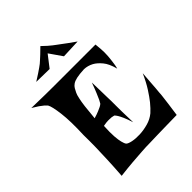

<svg xmlns="http://www.w3.org/2000/svg" viewBox="-285 -1012 1128 1128"><g transform="rotate(-45 279.0 -448.5)"><path d="M-40 -667Q28.3 -665 73.7 -664.6Q119.1 -664.1 147.5 -664.1H199.2H490.2Q492.2 -644.5 493.7 -626.5Q495.1 -608.4 495.1 -594.7Q495.1 -578.1 494.1 -564.5Q493.2 -550.8 491.2 -535.2Q489.3 -521.5 487.3 -505.9Q485.4 -490.2 480.5 -473.6Q466.8 -526.4 443.8 -553.7Q420.9 -581.1 397.5 -593.8Q370.1 -608.4 339.8 -609.4Q299.8 -607.4 277.3 -602.5Q254.9 -597.7 242.2 -588.9Q229.5 -580.1 223.1 -568.8Q216.8 -557.6 210 -543.9Q204.1 -532.2 199.2 -507.8Q194.3 -487.3 189.9 -452.1Q185.5 -417 180.7 -361.3Q207 -369.1 223.1 -376Q239.3 -382.8 249 -387.7Q259.8 -393.6 264.6 -398.4Q268.6 -404.3 276.4 -419.9Q282.2 -433.6 292.5 -457Q302.7 -480.5 317.4 -521.5Q319.3 -476.6 319.3 -446.8Q319.3 -417 320.3 -398.4Q320.3 -377 321.3 -364.3V-327.1Q321.3 -306.6 321.8 -272Q322.3 -237.3 324.2 -184.6Q312.5 -220.7 303.2 -241.7Q293.9 -262.7 287.1 -273.4Q279.3 -286.1 273.4 -291Q266.6 -293 254.9 -294.9Q244.1 -295.9 228 -295.9Q211.9 -295.9 187.5 -291Q184.6 -237.3 187 -204.6Q189.5 -171.9 194.3 -154.3Q199.2 -133.8 206.1 -125Q214.8 -116.2 241.2 -110.8Q267.6 -105.5 301.3 -106.9Q335 -108.4 370.1 -118.2Q405.3 -127.9 432.6 -150.4Q453.1 -168.9 476.6 -197.3Q496.1 -221.7 520 -258.8Q543.9 -295.9 567.4 -348.6Q563.5 -304.7 562 -275.9Q560.5 -247.1 558.6 -229.5Q556.6 -209 555.7 -198.2Q555.7 -186.5 552.7 -165Q550.8 -146.5 546.4 -114.7Q542 -83 535.2 -34.2Q489.3 -33.2 448.2 -32.7Q407.2 -32.2 376 -31.2Q338.9 -30.3 307.6 -29.3Q275.4 -29.3 236.3 -26.4Q202.1 -24.4 155.8 -20.5Q109.4 -16.6 53.7 -9.8Q58.6 -76.2 61 -135.3Q63.5 -194.3 64.5 -239.3Q65.4 -292 64.5 -336.9Q69.3 -449.2 60.5 -518.6Q51.8 -587.9 40 -607.4Q34.2 -614.3 23.4 -624Q14.6 -631.8 -1 -642.6Q-16.6 -653.3 -40 -667ZM88.9 -754.9Q115.2 -771.5 132.3 -782.7Q149.4 -793.9 160.2 -801.8Q171.9 -810.5 178.7 -815.4Q184.6 -820.3 195.3 -830.1Q204.1 -837.9 218.8 -851.6Q233.4 -865.2 254.9 -886.7Q289.1 -853.5 308.6 -838.9Q319.3 -830.1 328.1 -824.2Q336.9 -818.4 350.6 -807.6Q362.3 -798.8 381.3 -784.7Q400.4 -770.5 428.7 -751L310.5 -746.1L254.9 -826.2L198.2 -752.9Z"/></g></svg>

Font: Irish Grover
Style: Regular
Weight: 400
Designer: Squid
Foundry: Font Diner, Inc DBA Sideshow
Version: Version 1.001